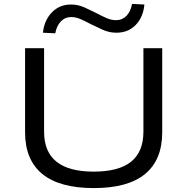

<svg xmlns="http://www.w3.org/2000/svg" viewBox="-20 -951 957 980"><path d="M459 9Q284 9 196 -63Q108 -135 108 -276V-705H205V-279Q205 -176 268.5 -125.5Q332 -75 458 -75Q586 -75 649 -125.5Q712 -176 712 -279V-705H808V-276Q808 -135 720.5 -63Q633 9 459 9ZM262 -781 199 -784Q206 -848 245 -888Q284 -928 342 -928Q379 -928 412.5 -912.5Q446 -897 472 -884Q496 -871 522 -859.5Q548 -848 572 -848Q604 -848 625.5 -870Q647 -892 654 -931L717 -928Q711 -863 672.5 -823.5Q634 -784 574 -784Q537 -784 503.5 -799.5Q470 -815 445 -827Q421 -840 394.5 -852Q368 -864 344 -864Q312 -864 290.5 -841.5Q269 -819 262 -781Z"/></svg>

Font: Nunito Sans 10pt Expanded
Style: Regular
Weight: 400
Width: 7
Designer: Vernon Adams
Foundry: Vernon Adams
Version: Version 3.101;gftools[0.9.27]